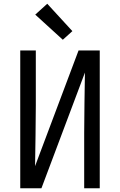

<svg xmlns="http://www.w3.org/2000/svg" viewBox="-20 -1004 640 1024"><path d="M88 0V-735H171V-441Q171 -360 169.5 -279.5Q168 -199 167 -118L399 -735H512V0H429V-294Q429 -375 430.5 -455.5Q432 -536 433 -617L201 0ZM315 -792 168 -926 232 -984 366 -838Z"/></svg>

Font: Zed Sans Extended
Style: Regular
Weight: 400
Width: 7
Designer: Belleve Invis
Foundry: Belleve Invis
Version: Version 1.0.0; ttfautohint (v1.8.4)